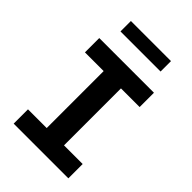

<svg xmlns="http://www.w3.org/2000/svg" viewBox="-269 -1048 1158 1158"><g transform="rotate(45 310.0 -469.0)"><path d="M236.4 0V-730H384V0ZM543.2 -730V-607.9H76.8V-730ZM76.8 -122.1H543.2V0H76.8ZM481 -848.8H139V-937.6H481Z"/></g></svg>

Font: Monaspace Neon Var ExtraLight
Style: Regular
Weight: 200
Designer: Riley Cran and the Lettermatic Team
Version: Version 1.200 (Monaspace Neon Var)